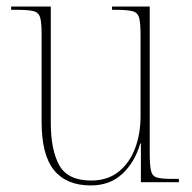

<svg xmlns="http://www.w3.org/2000/svg" viewBox="-20 -556 586 586"><path d="M257 10Q183 10 145 -36.5Q107 -83 107 -184V-452Q107 -487 102.5 -502.5Q98 -518 82.5 -522Q67 -526 32 -526H14V-536H135V-182Q135 -98 161 -51.5Q187 -5 258 -5Q308 -5 341.5 -31.5Q375 -58 392 -102.5Q409 -147 409 -202V-446Q409 -484 405 -500.5Q401 -517 385.5 -521.5Q370 -526 334 -526H322V-536H437V-87Q437 -51 441 -34.5Q445 -18 459.5 -14Q474 -10 505 -10H526V0H410V-118H408Q392 -62 354 -26Q316 10 257 10Z"/></svg>

Font: Noto Serif Display SemiCondensed Thin
Style: Regular
Weight: 100
Width: 4
Designer: Monotype Design Team
Foundry: Monotype Imaging Inc.
Version: Version 2.009